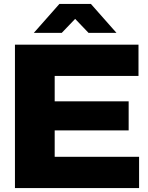

<svg xmlns="http://www.w3.org/2000/svg" viewBox="-20 -956 754 976"><path d="M56 0V-729H684V-570H258V-441H634V-293H258V-159H687V0ZM152 -789 282 -936H442L572 -789H430L362 -860L294 -789Z"/></svg>

Font: Mona Sans Expanded ExtraBold
Style: Regular
Weight: 800
Width: 7
Designer: Deni Anggara
Foundry: GitHub
Version: Version 1.001; ttfautohint (v1.8.4.7-5d5b);gftools[0.9.33]